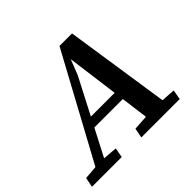

<svg xmlns="http://www.w3.org/2000/svg" viewBox="-189 -852 1040 1040"><g transform="rotate(-45 331.5 -332.0)"><path d="M-32 0 -21 -56 79 -64H107L206 -56L196 0ZM23 0 383 -664H479L579 0H451L375 -574H377L341 -482L91 0ZM187 -218 197 -273H474L472 -218ZM346 0 357 -56 483 -64H532L650 -56L640 0Z"/></g></svg>

Font: Source Serif 4 SemiBold
Style: Italic
Weight: 600
Italic angle: -12°
Designer: Frank Grießhammer
Foundry: Adobe Systems Incorporated
Version: Version 4.004;hotconv 1.0.116;makeotfexe 2.5.65601